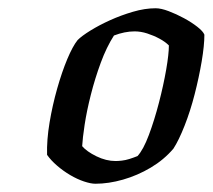

<svg xmlns="http://www.w3.org/2000/svg" viewBox="-20 -795 515 465"><path d="M211 -350Q200 -350 183.5 -355.5Q167 -361 150 -371Q133 -381 118 -394Q103 -407 94 -420Q93 -456 100 -498Q107 -540 118.5 -580.5Q130 -621 143 -652Q156 -683 168 -698Q178 -708 199 -721Q220 -734 246.5 -746Q273 -758 302 -766.5Q331 -775 357 -775Q370 -775 388.5 -768Q407 -761 425.5 -751Q444 -741 458 -730Q472 -719 475 -711Q475 -685 468.5 -646.5Q462 -608 451.5 -567Q441 -526 427 -490.5Q413 -455 400 -435Q377 -408 345 -389Q313 -370 278 -360Q243 -350 211 -350ZM260 -405Q266 -405 275 -406Q284 -407 293.5 -410Q303 -413 313 -417Q327 -432 340.5 -468Q354 -504 365 -546.5Q376 -589 382.5 -626.5Q389 -664 389 -685Q380 -694 366 -701.5Q352 -709 336.5 -714Q321 -719 306 -719Q294 -719 281.5 -716.5Q269 -714 256 -709Q238 -681 224 -643Q210 -605 200 -565.5Q190 -526 185 -493Q180 -460 179 -441Q190 -428 213.5 -416.5Q237 -405 260 -405Z"/></svg>

Font: Texturina Medium 12pt
Style: Italic
Weight: 400
Italic angle: -11°
Version: Version 1.002